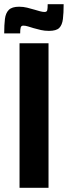

<svg xmlns="http://www.w3.org/2000/svg" viewBox="-53 -894 323 914"><path d="M40 0V-688H178V0ZM-33 -735Q-33 -776 -29.5 -804Q-26 -832 -11 -847Q4 -862 38 -862Q58 -862 76 -857.5Q94 -853 111 -848Q124 -844 137 -840.5Q150 -837 159 -837Q170 -837 172 -845.5Q174 -854 174 -874H250Q250 -832 246.5 -803.5Q243 -775 229 -761Q215 -747 180 -747Q160 -747 142 -751Q124 -755 107 -760Q94 -764 81 -768Q68 -772 58 -772Q48 -772 45.5 -763Q43 -754 43 -735Z"/></svg>

Font: Saira ExtraCondensed ExtraBold
Style: Regular
Weight: 800
Width: 2
Designer: Hector Gatti with collaboration of the Omnibus-Type team
Foundry: Omnibus-Type
Version: Version 1.101